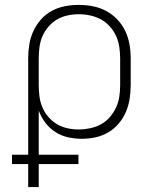

<svg xmlns="http://www.w3.org/2000/svg" viewBox="-20 -558 640 783"><path d="M95 205V111H29V73H95V-320Q95 -348 99.5 -376.5Q104 -405 116 -431Q128 -457 147 -478.5Q166 -500 191 -513.5Q216 -527 244 -532.5Q272 -538 301 -538Q330 -538 358.5 -532.5Q387 -527 412.5 -513.5Q438 -500 458 -479Q478 -458 490.5 -432Q503 -406 508 -377.5Q513 -349 513 -320V-210Q513 -182 508.5 -154Q504 -126 493 -100.5Q482 -75 463.5 -53.5Q445 -32 421 -18Q397 -4 369.5 2Q342 8 314 8Q286 8 258 2Q230 -4 206 -19.5Q182 -35 165 -57.5Q148 -80 138 -107V73H300V111H138V205ZM301 -30Q324 -30 347.5 -35Q371 -40 391.5 -51Q412 -62 427.5 -80Q443 -98 453 -119Q463 -140 466.5 -163.5Q470 -187 470 -210V-320Q470 -343 466.5 -366.5Q463 -390 453.5 -411Q444 -432 428 -450Q412 -468 391.5 -479Q371 -490 347.5 -495Q324 -500 301 -500Q278 -500 255 -495Q232 -490 212.5 -478.5Q193 -467 177.5 -449Q162 -431 153 -410Q144 -389 141 -366Q138 -343 138 -320V-210Q138 -187 141 -164Q144 -141 153 -120Q162 -99 177.5 -81Q193 -63 212.5 -51.5Q232 -40 255 -35Q278 -30 301 -30Z"/></svg>

Font: Iosevka Curly XLtEx
Style: Regular
Weight: 200
Width: 7
Monospace: yes
Designer: Belleve Invis
Foundry: Belleve Invis
Version: Version 11.1.0; ttfautohint (v1.8.3)